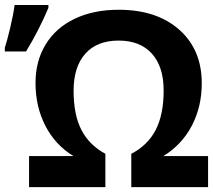

<svg xmlns="http://www.w3.org/2000/svg" viewBox="-48 -765 871 785"><path d="M437 -599.1Q348.6 -599.1 300.8 -545.4Q252.9 -491.7 252.9 -394Q252.9 -294.9 285.2 -233.2Q317.4 -171.4 382.8 -136.2V0H70.8V-127H252Q177.7 -172.4 137.5 -250.7Q97.2 -329.1 97.2 -425.8Q97.2 -515.6 138.9 -583.7Q180.7 -651.9 257.8 -688.5Q335 -725.1 437 -725.1Q592.8 -725.1 684.8 -643.6Q776.9 -562 776.9 -424.8Q776.9 -328.1 736.3 -251Q695.8 -173.8 620.1 -127H802.7V0H488.8V-136.2Q556.6 -171.4 588.9 -234.4Q621.1 -297.4 621.1 -395Q621.1 -492.2 573 -545.7Q524.9 -599.1 437 -599.1ZM-28.3 -569.8Q-19.5 -596.2 -6.6 -649.9Q6.3 -703.6 11.7 -744.6H149.9V-732.9Q111.8 -642.1 58.6 -554.7H-28.3Z"/></svg>

Font: Zoram GWebM
Style: Bold
Weight: 700
Foundry: Ascender Corporation
Version: Version 1.000